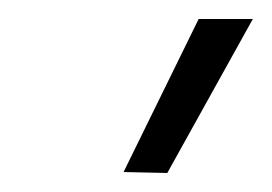

<svg xmlns="http://www.w3.org/2000/svg" viewBox="-20 -797 286 202"><path d="M156 -615 110 -616 189 -777H246Z"/></svg>

Font: Be Vietnam Pro ExtraLight
Style: Italic
Weight: 200
Italic angle: -12°
Designer: Lam Bao, Tony Le, Vietanh Nguyen
Foundry: Yellow Type Foundry
Version: Version 1.002; ttfautohint (v1.8.3)